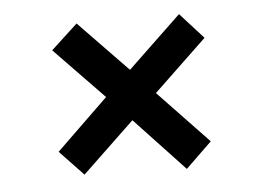

<svg xmlns="http://www.w3.org/2000/svg" viewBox="-37 -544 654 476"><g transform="rotate(-5 289.5 -306.0)"><path d="M410 -114 286 -246 156 -122 97 -184 226 -309 103 -436 169 -497 291 -371 424 -498 482 -434 350 -308 475 -177Z"/></g></svg>

Font: Literata 12pt SemiBold
Style: Italic
Weight: 600
Italic angle: -2°
Designer: Latin by Veronika Burian and Jose Scaglione. Greek by Irene Vlachou. Cyrillic by Vera Evstafieva
Foundry: TypeTogether
Version: Version 3.002